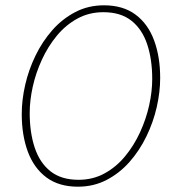

<svg xmlns="http://www.w3.org/2000/svg" viewBox="-20 -692 652 724"><path d="M274 12Q202 12 155 -23Q108 -58 85 -120Q62 -182 62 -262Q62 -315 75 -372Q88 -429 114 -482.5Q140 -536 177.5 -578.5Q215 -621 264 -646.5Q313 -672 372 -672Q444 -672 491 -637Q538 -602 561 -540Q584 -478 584 -398Q584 -345 571 -288Q558 -231 532 -177.5Q506 -124 468.5 -81.5Q431 -39 382 -13.5Q333 12 274 12ZM276 -14Q330 -14 374 -38Q418 -62 451.5 -102.5Q485 -143 508 -193Q531 -243 542.5 -295Q554 -347 554 -394Q554 -468 535 -525Q516 -582 475.5 -614Q435 -646 370 -646Q316 -646 272 -622Q228 -598 194.5 -557.5Q161 -517 138 -467Q115 -417 103.5 -365Q92 -313 92 -266Q92 -192 111 -135Q130 -78 170.5 -46Q211 -14 276 -14Z"/></svg>

Font: Source Sans 3 VF
Style: Italic
Weight: 200
Italic angle: -11°
Designer: Paul D. Hunt
Foundry: Adobe Systems Incorporated
Version: Version 3.042;hotconv 1.0.118;makeotfexe 2.5.65603